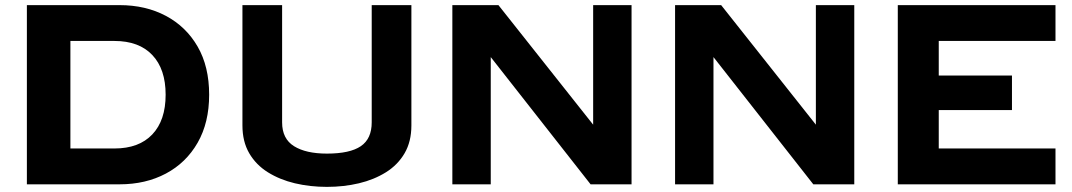

<svg xmlns="http://www.w3.org/2000/svg" viewBox="-20 -720 4188 750"><path d="M447 0H85V-700H447Q549 -700 628 -658Q707 -616 752 -538Q797 -460 797 -350Q797 -241 752 -162.5Q707 -84 628 -42Q549 0 447 0ZM427 -560H255V-140H427Q523 -140 575 -195Q627 -250 627 -350Q627 -450 575 -505Q523 -560 427 -560Z M927 -700H1082V-242Q1082 -178 1128.5 -149Q1175 -120 1257 -120Q1347 -120 1389.5 -149Q1432 -178 1432 -242V-700H1587V-230Q1587 -167 1560.5 -121.5Q1534 -76 1487.5 -47Q1441 -18 1382 -4Q1323 10 1257 10Q1191 10 1132 -4Q1073 -18 1026.5 -47Q980 -76 953.5 -121.5Q927 -167 927 -230Z M1747 -700H1927L2297 -233V-700H2447V0H2287L1897 -497V0H1747Z M2617 -700H2797L3167 -233V-700H3317V0H3157L2767 -497V0H2617Z M3487 -700H4103V-560H3647V-425H3933V-290H3647V-140H4103V0H3487Z"/></svg>

Font: Copperplate Sans CC
Style: Bold
Weight: 700
Designer: indestructible type*
Foundry: Cowboy Collective
Version: Version 1.000